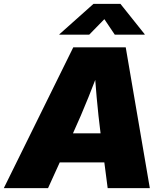

<svg xmlns="http://www.w3.org/2000/svg" viewBox="-49 -972 854 992"><path d="M-29.3 0 329.6 -727.5H600.6L725.1 0H507.3L470.7 -282.2Q459 -374 450.4 -469.7Q441.9 -565.4 436 -663.1H483.9Q446.3 -565.4 408 -469.7Q369.6 -374 327.6 -282.2L199.2 0ZM169.9 -132.8 194.8 -283.2H595.2L570.3 -132.8ZM412.1 -793H257.8V-794.9L434.1 -952.1H573.2L698.7 -794.9L698.2 -793H543.9L490.2 -873Z"/></svg>

Font: Inter 20pt Black
Style: Italic
Weight: 900
Italic angle: -9.3988°
Version: Version 4.001;git-66647c0bb